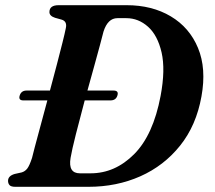

<svg xmlns="http://www.w3.org/2000/svg" viewBox="-20 -720 828 740"><path d="M11 -23Q11 -42 36.5 -49.5L63.5 -55.5Q76 -59 84.8 -70Q93.5 -81 103.5 -111.5Q111.5 -144.5 128 -204.8Q144.5 -265 162.5 -333H70Q50 -333 56 -352Q62 -371 82.5 -371H172.5Q186.5 -422.5 199 -470.8Q211.5 -519 220.8 -555.8Q230 -592.5 233.5 -610.5Q240 -638 217 -644.5L192 -651.5Q170.5 -658.5 170.5 -673.5Q170.5 -700 206 -700H468Q566 -700 638.2 -657Q710.5 -614 743.2 -535Q776 -456 756.5 -348.5Q736.5 -236.5 674.2 -158.8Q612 -81 520.8 -40.5Q429.5 0 321 0H39.5Q22.5 0 16.8 -6.5Q11 -13 11 -23ZM329 -52Q423.5 -52 497 -125.8Q570.5 -199.5 599 -350.5Q618 -451.5 602.8 -517.8Q587.5 -584 550.5 -617Q513.5 -650 467 -650H432.5Q395.5 -650 379 -598.5Q374.5 -580.5 365 -545.2Q355.5 -510 343 -464.8Q330.5 -419.5 317 -371H417.5Q438.5 -371 432.5 -352Q427 -333 405.5 -333H306.5Q288 -264 272.5 -202.8Q257 -141.5 252 -111.5Q242 -52 288 -52Z"/></svg>

Font: Fraunces 9pt S000 SemiBold
Style: Italic
Weight: 600
Italic angle: -16°
Version: Version 1.000; ttfautohint (v1.8.3)